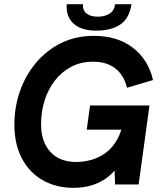

<svg xmlns="http://www.w3.org/2000/svg" viewBox="-20 -885 775 921"><path d="M333 16Q248 16 183.5 -21.5Q119 -59 84 -127Q49 -195 49 -287Q49 -371 75.5 -447Q102 -523 152 -583Q202 -643 272.5 -678Q343 -713 430 -713Q544 -713 618 -655.5Q692 -598 714 -501L589 -464Q575 -524 533.5 -556.5Q492 -589 427 -589Q367 -589 320.5 -564Q274 -539 242 -497Q210 -455 193.5 -401.5Q177 -348 177 -290Q177 -205 221.5 -156.5Q266 -108 346 -108Q381 -108 417.5 -118Q454 -128 486.5 -151.5Q519 -175 542 -215.5Q565 -256 573 -316L579 -353L594 -263H396L412 -379H697L645 0H532L528 -113L549 -92Q525 -56 491.5 -31.5Q458 -7 418 4.5Q378 16 333 16ZM440 -738Q395 -738 362.5 -752.5Q330 -767 313.5 -795.5Q297 -824 300 -865H378Q376 -835 395.5 -820Q415 -805 448 -805Q484 -805 506.5 -820Q529 -835 532 -865H611Q600 -796 556.5 -767Q513 -738 440 -738Z"/></svg>

Font: Hanken Grotesk
Style: Bold Italic
Weight: 700
Italic angle: -8°
Designer: Alfredo Marco Pradil
Foundry: Hanken Design Co.
Version: Version 3.013